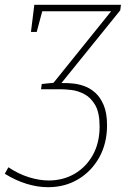

<svg xmlns="http://www.w3.org/2000/svg" viewBox="-79 -543 541 800"><path d="M121 237Q78 237 32 223Q-14 209 -59 181L-44 154Q-2 182 41.5 195.5Q85 209 124 209Q184 209 232 181Q280 153 308 102.5Q336 52 336 -16Q336 -74 317.5 -105.5Q299 -137 272 -151Q245 -165 219 -168Q193 -171 178 -171H92L95 -193L144 -198L384 -496H97L74 -410H50L64 -523H425L422 -500L177 -197H192Q204 -197 225.5 -195Q247 -193 271.5 -184.5Q296 -176 317.5 -157Q339 -138 353 -105Q367 -72 367 -21Q367 54 335 112Q303 170 247.5 203.5Q192 237 121 237Z"/></svg>

Font: Bitter ExtraLight
Style: Italic
Weight: 200
Italic angle: -9°
Designer: Sol Matas, and Bitter project Authors
Foundry: Sol Matas
Version: Version 2.001